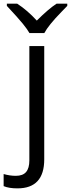

<svg xmlns="http://www.w3.org/2000/svg" viewBox="-74 -786 387 1046"><path d="M21 240.2Q-25.4 240.2 -54.2 228V162.1Q-20.5 171.9 12.2 171.9Q50.3 171.9 68.1 151.1Q85.9 130.4 85.9 87.9V-535.2H167V82Q167 240.2 21 240.2ZM-36.6 -766.1H19.5Q75.2 -730 126.5 -673.8Q189.9 -737.3 234.4 -766.1H292.5V-753.9L260.3 -720.7Q189.9 -648.4 167.5 -606H86.4Q75.2 -626 50.3 -656.7Q25.4 -687.5 -36.6 -753.9Z"/></svg>

Font: Open Sans ACDW
Style: acdw
Weight: 400
Foundry: Ascender Corporation
Version: Version 1.10